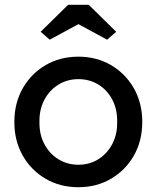

<svg xmlns="http://www.w3.org/2000/svg" viewBox="-20 -773 655 803"><path d="M308 10Q231 10 170.5 -25.5Q110 -61 75 -122.5Q40 -184 40 -263Q40 -342 75 -403.5Q110 -465 170.5 -500.5Q231 -536 308 -536Q384 -536 444.5 -500.5Q505 -465 540 -403.5Q575 -342 575 -263Q575 -184 540 -122.5Q505 -61 444.5 -25.5Q384 10 308 10ZM308 -84Q355 -84 392 -107.5Q429 -131 450 -171.5Q471 -212 470 -263Q471 -315 450 -355.5Q429 -396 392 -419Q355 -442 308 -442Q261 -442 223.5 -418.5Q186 -395 165 -354.5Q144 -314 145 -263Q144 -212 165 -171.5Q186 -131 223.5 -107.5Q261 -84 308 -84ZM188 -607 150 -640 265 -753H351L466 -640L428 -607L308 -672Z"/></svg>

Font: Lexend Deca
Style: Regular
Weight: 400
Designer: Bonnie Shaver-Troup, Thomas Jockin
Foundry: Lexend
Version: Version 1.008; ttfautohint (v1.8.4.7-5d5b)